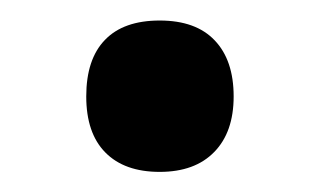

<svg xmlns="http://www.w3.org/2000/svg" viewBox="-20 -447 315 189"><path d="M64.9 -352.1Q64.9 -388.7 83.3 -407.7Q101.6 -426.8 137.2 -426.8Q172.9 -426.8 191.4 -407.2Q210 -387.7 210 -352.1Q210 -316.9 190.9 -297.4Q171.9 -277.8 137.2 -277.8Q102.5 -277.8 83.7 -296.9Q64.9 -315.9 64.9 -352.1Z"/></svg>

Font: Open Sans Semibold
Style: Regular
Weight: 600
Foundry: Ascender Corporation
Version: Version 1.10; ttfautohint (v1.5.65-e2d9)